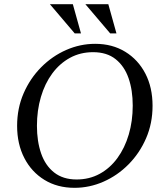

<svg xmlns="http://www.w3.org/2000/svg" viewBox="-20 -890 784 920"><path d="M436 -680Q518 -680 580 -642Q642 -604 676.5 -537.5Q711 -471 711 -383Q711 -299 680 -227.5Q649 -156 596 -102.5Q543 -49 476 -19.5Q409 10 337 10Q255 10 193 -28Q131 -66 96.5 -133Q62 -200 62 -287Q62 -371 93 -442.5Q124 -514 177 -567.5Q230 -621 297 -650.5Q364 -680 436 -680ZM347 -30Q408 -30 457.5 -57Q507 -84 542.5 -132.5Q578 -181 597 -245.5Q616 -310 616 -384Q616 -458 596 -515.5Q576 -573 534 -606.5Q492 -640 426 -640Q365 -640 315.5 -613Q266 -586 230.5 -538Q195 -490 176 -425.5Q157 -361 157 -287Q157 -213 177 -155Q197 -97 239.5 -63.5Q282 -30 347 -30ZM219 -870H329L368 -730H338ZM389 -870H499L538 -730H508Z"/></svg>

Font: Brygada 1918
Style: Italic
Weight: 400
Italic angle: -8°
Designer: Mateusz Machalski | Borys Kosmynka | Przemek Hoffer
Foundry: NIEPODLEGLA 2018
Version: Version 3.006